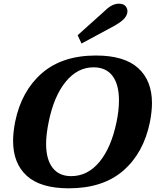

<svg xmlns="http://www.w3.org/2000/svg" viewBox="-20 -1011 844 1041"><path d="M401 -820 548 -952Q587 -991 624 -991Q648 -991 659.5 -979Q671 -967 671 -950Q671 -944 670 -941Q666 -922 649 -905.5Q632 -889 602 -872L422 -775ZM51 -247Q51 -293 62 -350Q96 -517 206.5 -613.5Q317 -710 500 -710Q654 -710 729 -642Q804 -574 804 -452Q804 -407 793 -350Q759 -182 648.5 -86Q538 10 353 10Q200 10 125.5 -57.5Q51 -125 51 -247ZM612 -350Q625 -412 625 -467Q625 -553 590 -599.5Q555 -646 487 -646Q400 -646 336 -567.5Q272 -489 244 -350Q230 -282 230 -231Q230 -147 265 -101.5Q300 -56 366 -56Q455 -56 519 -133Q583 -210 612 -350Z"/></svg>

Font: Taviraj
Style: Bold Italic
Weight: 700
Italic angle: -12°
Designer: Katatrad Team
Foundry: CadsonDemak
Version: Version 1.001